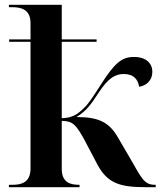

<svg xmlns="http://www.w3.org/2000/svg" viewBox="-20 -779 672 799"><path d="M17 0H311V-10H309C275 -10 237 -18 237 -76V-276C282 -275 296 -263 335 -190L385 -95C428 -14 482 0 589 0H628V-10H625C580 -10 570 -36 521 -121L472 -205C435 -270 392 -292 298 -292C338 -316 358 -343 391 -394C429 -452 458 -471 495 -471C537 -471 554 -448 559 -418C588 -422 614 -444 614 -480C614 -514 590 -542 537 -542C486 -542 456 -515 401 -429C370 -381 350 -349 331 -331C298 -298 277 -289 237 -287V-605H382V-615H237V-759H17V-749H32C66 -749 107 -741 107 -683V-615H18V-605H107V-78C107 -18 67 -10 32 -10H17Z"/></svg>

Font: Noto Serif Display SemiBold
Style: Regular
Weight: 600
Designer: Monotype Design Team
Foundry: Monotype Imaging Inc.
Version: Version 2.009